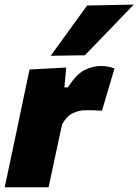

<svg xmlns="http://www.w3.org/2000/svg" viewBox="-25 -796 588 816"><path d="M-5 0Q6 -52.5 16.5 -101.8Q27 -151 40.5 -214.5L51 -264.5Q62.5 -321 75 -379.5Q87.5 -438 100.5 -500.5L256.5 -509L248.5 -424.5H263.5Q300.5 -482 335.5 -498.8Q370.5 -515.5 403 -515.5Q435 -515.5 461.5 -505L408.5 -325.5Q388.5 -327 372 -327.2Q355.5 -327.5 335 -327.5Q313 -327.5 286.2 -315.8Q259.5 -304 239 -268L225 -203.5Q213.5 -149 203.2 -101.2Q193 -53.5 181.5 0ZM190.5 -559Q229.5 -613 268 -666Q306.5 -719 345 -772.5L543.5 -776.5Q490 -720.5 437.5 -666.5Q385 -612.5 335.5 -561Z"/></svg>

Font: Commissioner ExtraBold
Style: Italic
Weight: 800
Italic angle: -12°
Designer: Kostas Bartsokas
Foundry: Kostas Bartsokas
Version: Version 1.000; ttfautohint (v1.8.3)